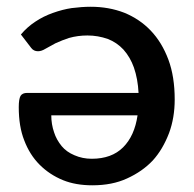

<svg xmlns="http://www.w3.org/2000/svg" viewBox="-20 -538 571 565"><path d="M384.8 -198.7H130.9Q130.9 -172.4 139.2 -148.4Q146 -127 161.6 -107.9Q175.8 -90.8 199.2 -81.1Q222.7 -70.8 250 -70.8Q308.6 -70.8 342.3 -104.5Q376 -138.2 384.8 -198.7ZM71.8 -397 41.5 -436.5Q60.5 -459 84.5 -474.6Q107.9 -490.2 135.7 -500Q164.6 -510.3 190.9 -514.2Q221.2 -518.1 247.1 -518.1Q300.3 -518.1 345.7 -500.5Q391.1 -481.9 423.3 -448.2Q456.5 -413.6 475.6 -362.3Q494.1 -312.5 494.1 -245.1Q494.1 -191.4 477.5 -146.5Q459 -98.1 429.7 -65.9Q398.9 -33.2 353.5 -12.7Q310.1 7.3 252 7.3Q202.6 7.3 165.5 -7.8Q126 -23.9 96.7 -53.2Q67.4 -82.5 51.3 -125Q35.2 -165.5 35.2 -222.7Q35.2 -246.6 40.5 -255.9Q45.9 -264.6 60.1 -264.6H387.7Q385.7 -305.7 374 -339.4Q363.3 -369.6 343.3 -392.1Q323.7 -413.1 297.4 -423.3Q268.1 -433.6 237.3 -433.6Q209 -433.6 183.1 -426.3Q164.6 -420.4 143.1 -410.6Q137.2 -407.7 113.8 -394.5Q102.1 -387.2 91.8 -387.2Q79.1 -387.2 71.8 -397Z"/></svg>

Font: Lato-SemiBold
Style: Regular
Weight: 500
Designer: Lukasz Dziedzic with Adam Twardoch and Botio Nikoltchev
Foundry: tyPoland Lukasz Dziedzic
Version: ""